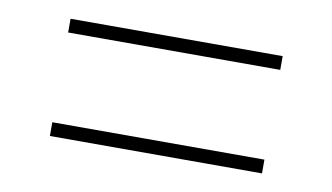

<svg xmlns="http://www.w3.org/2000/svg" viewBox="-39 -507 627 363"><g transform="rotate(10 275.0 -325.5)"><path d="M71.8 -411.6V-438H479V-411.6ZM71.8 -212.9V-239.3H479V-212.9Z"/></g></svg>

Font: Suwannaphum Thin
Style: Regular
Weight: 100
Designer: Danh Hong
Version: Version 8.002; ttfautohint (v1.8.3)